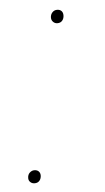

<svg xmlns="http://www.w3.org/2000/svg" viewBox="-42 -509 297 545"><g transform="rotate(-5 106.0 -236.5)"><path d="M37 -31Q45 -31 49.5 -26.5Q54 -22 54 -15Q54 -6 49 0Q44 6 35 6Q28 6 23 1.5Q18 -3 18 -10Q18 -20 24 -25.5Q30 -31 37 -31ZM141 -479Q149 -479 153.5 -474.5Q158 -470 158 -462Q158 -453 153 -447Q148 -441 139 -441Q132 -441 127 -446Q122 -451 122 -458Q122 -467 127.5 -473Q133 -479 141 -479Z"/></g></svg>

Font: Work Sans ExtraLight
Style: Italic
Weight: 200
Italic angle: -13°
Designer: Wei Huang
Foundry: Wei Huang
Version: Version 2.012; ttfautohint (v1.8.3)